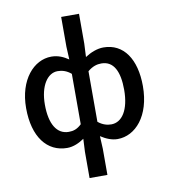

<svg xmlns="http://www.w3.org/2000/svg" viewBox="-105 -885 1052 1197"><g transform="rotate(-10 420.5 -287.0)"><path d="M364 223H477V57L473 -23C508 0 544 14 579 14C692 14 791 -95 791 -284C791 -454 718 -564 590 -564C550 -564 508 -547 473 -524L477 -608V-797H364V-608L368 -527C337 -548 303 -564 260 -564C149 -564 50 -454 50 -275C50 -92 133 14 260 14C300 14 338 -4 368 -25L364 57ZM287 -83C212 -83 169 -152 169 -276C169 -395 219 -468 283 -468C311 -468 340 -460 368 -436V-117C341 -91 317 -83 287 -83ZM556 -83C533 -83 503 -89 473 -114V-434C504 -460 532 -468 560 -468C638 -468 672 -397 672 -282C672 -154 624 -83 556 -83Z"/></g></svg>

Font: ChiuKong Gothic CL Medium
Style: Regular
Weight: 500
Designer: Ryoko NISHIZUKA 西塚涼子 (kana, bopomofo & ideographs); Paul D. Hunt (Latin, Greek & Cyrillic); Sandoll Communications 산돌커뮤니
Foundry: Adobe
Version: Version 1.300